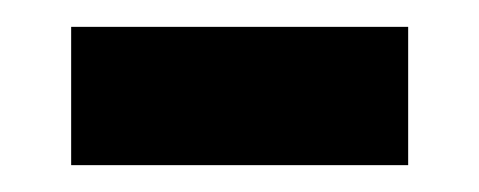

<svg xmlns="http://www.w3.org/2000/svg" viewBox="-20 -406 357 143"><path d="M33 -283H284V-386H33Z"/></svg>

Font: Noto Sans Malayalam UI SemiCondensed SemiBold
Style: Regular
Weight: 600
Width: 4
Designer: Jelle Bosma - Monotype Design Team
Foundry: Monotype Imaging Inc.
Version: Version 2.104